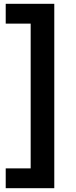

<svg xmlns="http://www.w3.org/2000/svg" viewBox="-20 -803 397 1008"><path d="M10 185V81H141V-679H10V-783H265V185Z"/></svg>

Font: Ubuntu Sans
Style: Bold
Weight: 700
Designer: Dalton Maag Ltd
Foundry: Dalton Maag Ltd
Version: Version 1.006; ttfautohint (v1.8.4.7-5d5b)